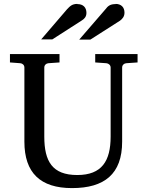

<svg xmlns="http://www.w3.org/2000/svg" viewBox="-20 -948 751 984"><path d="M376 -51C248 -51 207 -121 207 -248V-602C207 -614 216 -623 228 -624L285 -628V-671H31V-628L84 -624C96 -623 105 -614 105 -602V-222C105 -62 187 16 349 16C515 16 606 -56 606 -222V-602C606 -614 615 -623 627 -624L685 -628V-671H468V-628L525 -624C537 -623 547 -614 547 -602V-248C547 -123 502 -51 376 -51ZM377 -928C348 -928 338 -915 324 -901L191 -746H248L399 -843C412 -851 423 -862 423 -882C423 -910 406 -927 377 -927ZM572 -927C544 -927 533 -917 520 -900L386 -745H443L595 -842C607 -851 618 -863 618 -883C618 -911 601 -928 572 -928Z"/></svg>

Font: Veleka
Style: Regular
Weight: 400
Designer: Stefan Peev, Context Ltd, 2016; SIL International, 1997-2014.
Foundry: Stefan Peev, Context Ltd, 2016
Version: Version 1.000